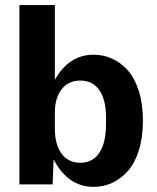

<svg xmlns="http://www.w3.org/2000/svg" viewBox="-20 -725 618 755"><path d="M348.1 9.8Q247.1 9.8 190.9 -98.1L187 0H56.2V-705.1H195.8V-411.1Q251 -509.8 348.1 -509.8Q387.7 -509.8 422.1 -493.9Q456.5 -478 483.6 -447Q510.7 -416 526.4 -365.5Q542 -314.9 542 -250Q542 -185.5 526.4 -135Q510.7 -84.5 483.6 -53.5Q456.5 -22.5 422.1 -6.3Q387.7 9.8 348.1 9.8ZM195.8 -217.8Q195.8 -157.2 221.9 -121.1Q248 -85 295.9 -85Q344.7 -85 370.8 -124.5Q397 -164.1 397 -237.8V-263.2Q397 -332.5 370.6 -370.4Q344.2 -408.2 295.9 -408.2Q248.5 -408.2 222.2 -373.8Q195.8 -339.4 195.8 -283.2Z"/></svg>

Font: TASA Orbiter Text
Style: Bold
Weight: 700
Designer: Weizhong Zhang
Version: Version 1.000;Glyphs 3.1.2 (3151)